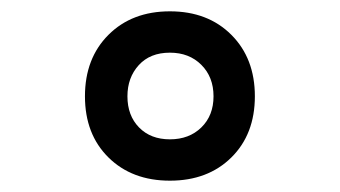

<svg xmlns="http://www.w3.org/2000/svg" viewBox="-20 -712 600 339"><path d="M130 -542Q130 -609 171.5 -650.5Q213 -692 280 -692Q347 -692 388.5 -650.5Q430 -609 430 -542Q430 -475 388.5 -434Q347 -393 280 -393Q213 -393 171.5 -434Q130 -475 130 -542ZM357 -542Q357 -576 335.5 -597.5Q314 -619 280 -619Q245 -619 225 -597Q205 -575 205 -542Q205 -508 225.5 -487Q246 -466 280 -466Q314 -466 335.5 -487Q357 -508 357 -542Z"/></svg>

Font: Cairo
Style: Bold
Weight: 700
Designer: Mohamed Gaber
Foundry: Kief Type Foundry
Version: Version 2.100